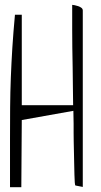

<svg xmlns="http://www.w3.org/2000/svg" viewBox="-20 -774 417 796"><path d="M21.5 -196.3Q21.5 -266.6 22 -329.1Q22.5 -391.6 24.9 -452.6Q27.3 -513.7 31.2 -576.7Q35.2 -639.6 42 -712.9H70.3V-337.9H283.2Q282.2 -373 282.2 -413.6Q282.2 -454.1 281.2 -495.6Q280.3 -537.1 279.8 -576.7Q279.3 -616.2 279.3 -651.4Q279.3 -686.5 279.3 -712.9Q279.3 -739.3 279.3 -753.9Q282.2 -753.9 289.6 -752.4Q296.9 -751 304.2 -748.5Q311.5 -746.1 317.4 -741.7Q323.2 -737.3 323.2 -730.5V1L293 -4.9Q291 -4.9 290 -17.6Q289.1 -30.3 288.6 -49.3Q288.1 -68.4 287.6 -93.3Q287.1 -118.2 286.6 -142.1Q286.1 -166 285.6 -187.5Q285.2 -209 285.2 -223.6Q285.2 -237.3 285.2 -260.7Q285.2 -284.2 284.2 -314.5L70.3 -276.4L68.4 2H21.5Q21.5 1 21.5 -11.7Q21.5 -24.4 21.5 -43.5Q21.5 -62.5 21.5 -85.4Q21.5 -108.4 21.5 -129.9Q21.5 -151.4 21.5 -168.9Q21.5 -186.5 21.5 -196.3Z"/></svg>

Font: Annie Use Your Telescope
Style: Regular
Weight: 400
Designer: Kimberly Geswein
Foundry: Kimberly Geswein
Version: Version 1.002 2001